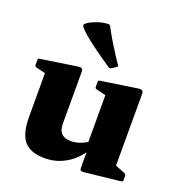

<svg xmlns="http://www.w3.org/2000/svg" viewBox="-141 -902 971 1036"><g transform="rotate(20 344.0 -384.0)"><path d="M605 -162V-50L586 -87L661 -57Q670 -53 670 -43V-20Q670 -11 660 -9L457 13Q442 15 436.5 11.5Q431 8 431 -2V-123L421 -139V-162ZM229 15Q147 15 110.5 -27.5Q74 -70 74 -166V-310H258V-192Q258 -120 330 -120Q382 -120 438 -159L454 -131Q436 -93 403.5 -59.5Q371 -26 326.5 -5.5Q282 15 229 15ZM421 -162V-310H605V-162ZM74 -310V-462L94 -412L21 -430Q11 -432 11 -442V-469Q11 -480 21 -480L227 -511Q244 -514 251 -509.5Q258 -505 258 -491V-310ZM421 -310V-462L440 -412L367 -430Q357 -432 357 -442V-469Q357 -480 367 -480L573 -511Q590 -514 597.5 -509.5Q605 -505 605 -491V-310ZM401 -564Q393 -559 385 -565Q336 -598 293 -629Q250 -660 215 -690Q193 -710 185 -720Q177 -730 181.5 -736.5Q186 -743 200 -752Q223 -765 250.5 -773.5Q278 -782 303 -783Q313 -784 318 -775Q342 -729 370 -684Q398 -639 429 -593Q435 -586 427 -581Z"/></g></svg>

Font: Hahmlet ExtraBold
Style: Regular
Weight: 800
Designer: Minjoo Ham & Mark Frömberg
Foundry: hypertype
Version: Version 1.002